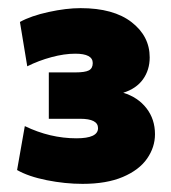

<svg xmlns="http://www.w3.org/2000/svg" viewBox="-20 -729 420 472"><path d="M361 -399Q361 -367 341.5 -339Q322 -311 282 -294Q242 -277 183 -277Q140 -277 95 -286Q50 -295 22 -311L41 -419Q103 -389 168 -389Q221 -389 221 -414Q221 -437 177 -437H100V-551H165Q189 -551 198.5 -556Q208 -561 208 -574Q208 -597 165 -597Q138 -597 106.5 -588.5Q75 -580 47 -566L29 -675Q56 -690 99.5 -699.5Q143 -709 178 -709Q259 -709 303.5 -674.5Q348 -640 348 -588Q348 -557 331.5 -534Q315 -511 283 -501Q319 -490 340 -463Q361 -436 361 -399Z"/></svg>

Font: wassup Sans
Style: Black
Weight: 900
Version: Version 2.001